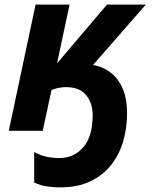

<svg xmlns="http://www.w3.org/2000/svg" viewBox="-20 -566 659 831"><path d="M134 -546H281L227 -292L443 -546H611L383 -285Q452 -272 491 -218.5Q530 -165 530 -75Q530 -12 513 46Q496 104 460.5 148.5Q425 193 370.5 219Q316 245 241 245Q214 245 184.5 241Q155 237 128 224V92Q155 107 181.5 112.5Q208 118 236 118Q300 118 340.5 71.5Q381 25 381 -68Q381 -120 352.5 -154.5Q324 -189 266 -189Q250 -189 233 -185.5Q216 -182 203 -177L165 0H18Z"/></svg>

Font: BC Sans
Style: Bold Italic
Weight: 700
Italic angle: -12°
Designer: Monotype Design Team
Province of B.C.
Foundry: Monotype Imaging Inc.
Version: Version 2.000;GOOG;noto-source:20170915:90ef993387c0